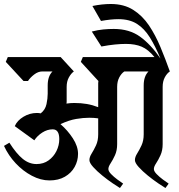

<svg xmlns="http://www.w3.org/2000/svg" viewBox="-42 -925 899 962"><path d="M328 -567Q314 -557 303 -537Q292 -517 292 -490V-422Q292 -418 292 -414Q292 -410 291 -406Q311 -409 330 -409Q364 -409 393 -404Q422 -399 450 -388V-497Q450 -502 450 -508Q450 -514 451 -519L363 -615L373 -639H732Q701 -677 668 -691Q635 -705 589 -705Q564 -705 533.5 -702Q503 -699 466 -692L418 -767Q449 -775 476 -777.5Q503 -780 528 -780Q606 -780 659.5 -741.5Q713 -703 762 -632Q736 -694 708.5 -738Q681 -782 644 -805.5Q607 -829 551 -829Q514 -829 464 -820L421 -895Q470 -905 513 -905Q579 -905 625.5 -875.5Q672 -846 704.5 -797.5Q737 -749 762 -689Q787 -629 809 -567Q794 -557 783.5 -537Q773 -517 773 -490V-203Q773 -171 762 -147Q751 -123 740 -106.5Q729 -90 729 -78Q729 -67 742.5 -53Q756 -39 773.5 -26Q791 -13 803 -5L787 17Q775 10 750 -7Q725 -24 698.5 -45.5Q672 -67 653 -88Q634 -109 634 -123Q634 -138 645 -155.5Q656 -173 667 -196.5Q678 -220 678 -252V-497Q678 -543 702 -567H581Q566 -557 555.5 -537Q545 -517 545 -490V-203Q545 -171 534 -147Q523 -123 512 -106.5Q501 -90 501 -78Q501 -67 514.5 -53Q528 -39 545.5 -26Q563 -13 575 -5L559 17Q547 10 522 -7Q497 -24 470.5 -45.5Q444 -67 425 -88Q406 -109 406 -123Q406 -138 417 -155.5Q428 -173 439 -196.5Q450 -220 450 -252V-332Q428 -335 405 -335Q375 -335 339.5 -329Q304 -323 261 -303Q297 -272 323 -232Q349 -192 349 -154Q349 -119 332 -88.5Q315 -58 283 -39.5Q251 -21 206 -21Q162 -21 117.5 -44.5Q73 -68 36.5 -107Q0 -146 -22 -194L5 -210Q40 -155 72 -129Q104 -103 141 -103Q176 -103 201.5 -121.5Q227 -140 241 -168.5Q255 -197 255 -228Q255 -277 222 -277Q195 -277 170 -261Q145 -245 130 -222L32 -293Q44 -321 75.5 -340Q107 -359 143 -359Q148 -359 152.5 -358.5Q157 -358 162 -357Q185 -375 191 -403.5Q197 -432 197 -455V-497Q197 -543 221 -567H170Q149 -567 129 -551.5Q109 -536 98 -519H76L-13 -615L-3 -639H262Z"/></svg>

Font: Jaini
Style: Regular
Weight: 400
Designer: Maithili Shingre, Girish Dalvi (Devanagari), Taresh Vohra (Latin)
Foundry: Ek Type
Version: Version 2.000; ttfautohint (v1.8.4.7-5d5b)